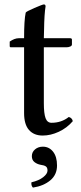

<svg xmlns="http://www.w3.org/2000/svg" viewBox="-20 -603 365 868"><path d="M64.9 -430.2H88.9Q88.9 -512.7 96.2 -545.9Q98.1 -550.8 135.5 -566.9Q172.9 -583 178.2 -583Q186 -583 186 -574.2Q180.2 -539.6 179.2 -467.8L178.2 -430.2H296.9Q305.2 -430.2 305.2 -423.8V-401.9Q305.2 -396 297.4 -392.6Q289.6 -389.2 280.8 -389.2H178.2V-136.2Q178.2 -89.8 186 -68.8Q193.8 -47.9 212.9 -47.9Q257.8 -47.9 291 -74.2Q306.2 -69.8 309.1 -55.2Q282.7 -24.4 245.8 -7.3Q209 9.8 172.9 9.8Q133.3 9.8 111.1 -15.4Q88.9 -40.5 88.9 -91.8V-389.2H28.8Q23.9 -389.2 23.9 -395V-415Q45.9 -430.2 64.9 -430.2ZM173.8 60.1Q202.1 60.1 220 82.8Q237.8 105.5 237.8 145Q237.8 187 207.3 212.4Q176.8 237.8 128.9 245.1Q120.1 236.3 122.1 221.2Q155.8 213.4 175.3 198Q194.8 182.6 194.8 168Q194.8 154.3 187 149.2Q179.2 144 164.1 142.1Q147.9 139.2 136 129.9Q124 120.6 124 103Q124 84.5 138.4 72.3Q152.8 60.1 173.8 60.1Z"/></svg>

Font: Common Serif News
Style: Regular
Weight: 450
Designer: Philipp H. Poll, Khaled Hosny
Foundry: Stefan Peev, Context Ltd.
Version: Version 1.026